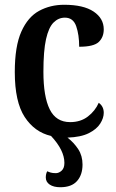

<svg xmlns="http://www.w3.org/2000/svg" viewBox="-20 -567 488 805"><path d="M233 218Q205 218 188.5 207Q172 196 172 177Q172 162 178 151Q184 154 192.5 156.5Q201 159 214 159Q227 159 238.5 148.5Q250 138 250 116Q250 63 194 3Q125 -13 83.5 -76.5Q42 -140 42 -265Q42 -373 69.5 -434.5Q97 -496 144 -521.5Q191 -547 249 -547Q330 -547 372.5 -518.5Q415 -490 415 -444Q415 -411 394 -391Q373 -371 312 -371Q312 -421 299.5 -457Q287 -493 252 -493Q225 -493 204.5 -472.5Q184 -452 173 -403Q162 -354 162 -266Q162 -162 188.5 -108.5Q215 -55 274 -55Q318 -55 348.5 -78.5Q379 -102 394 -136Q415 -121 415 -94Q415 -72 400 -48.5Q385 -25 352 -8.5Q319 8 263 10Q290 31 308 58.5Q326 86 326 123Q326 166 303 192Q280 218 233 218Z"/></svg>

Font: Noto Serif Condensed SemiBold
Style: Regular
Weight: 600
Width: 3
Designer: Monotype Design Team
Foundry: Monotype Imaging Inc.
Version: Version 2.013